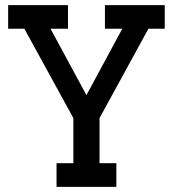

<svg xmlns="http://www.w3.org/2000/svg" viewBox="-20 -726 672 746"><path d="M199.7 0V-91.8H265.1V-267.1L74.7 -614.3H11.7V-706.1H244.1V-614.3H176.3L315.9 -356.4L455.1 -614.3H387.7V-706.1H620.1V-614.3H556.6L366.7 -267.1V-91.8H432.1V0Z"/></svg>

Font: Kay Pho Du
Style: Bold
Weight: 700
Designer: Victor Gaultney, Khu Oo Reh
Foundry: SIL International
Version: Version 3.000